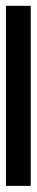

<svg xmlns="http://www.w3.org/2000/svg" viewBox="238 -363 123 643"><g transform="rotate(-90 299.5 -41.5)"><path d="M-1.5 -83H601.5V0H-1.5Z"/></g></svg>

Font: JuliaMono Medium
Style: Italic
Weight: 500
Italic angle: -9°
Monospace: yes
Designer: cormullion
Foundry: corm
Version: Version 0.054; ttfautohint (v1.8.4)